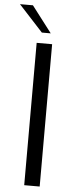

<svg xmlns="http://www.w3.org/2000/svg" viewBox="-88 -958 383 989"><g transform="rotate(5 104.0 -463.5)"><path d="M77 -736H157V0H77ZM-26 -927H41L145 -791H99Z"/></g></svg>

Font: Exo
Style: Regular
Weight: 400
Designer: Natanael Gama
Foundry: Natanael Gama
Version: Version 1.500; ttfautohint (v1.6)